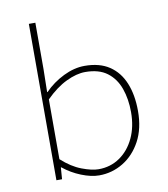

<svg xmlns="http://www.w3.org/2000/svg" viewBox="-82 -792 765 873"><g transform="rotate(-10 300.0 -355.0)"><path d="M306 12Q269 12 224 -6Q179 -24 142 -54H140L136 0H110V-722H140V-508L138 -402H140Q178 -441 228 -465.5Q278 -490 326 -490Q395 -490 440 -460Q485 -430 507.5 -375Q530 -320 530 -246Q530 -165 499 -107.5Q468 -50 417 -19Q366 12 306 12ZM308 -16Q363 -16 406 -45.5Q449 -75 473.5 -127Q498 -179 498 -246Q498 -307 480.5 -356Q463 -405 425 -433.5Q387 -462 324 -462Q284 -462 236 -439Q188 -416 140 -368V-92Q185 -51 231 -33.5Q277 -16 308 -16Z"/></g></svg>

Font: Source Code Pro ExtraLight
Style: Regular
Weight: 200
Monospace: yes
Designer: Paul D. Hunt, Teo Tuominen
Foundry: Adobe
Version: Version 1.026;hotconv 1.1.0;makeotfexe 2.6.0